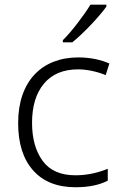

<svg xmlns="http://www.w3.org/2000/svg" viewBox="-20 -786 516 816"><path d="M432.1 -766.1H364.3C338.9 -723.6 283.7 -650.9 247.1 -615.2V-606H287.1C336.4 -645.5 402.8 -716.8 432.1 -757.8ZM300.8 9.8C359.9 9.8 403.3 -0.5 438 -18.1V-68.8C400.9 -53.2 353 -41 300.8 -41C237.8 -41 190.9 -61.5 161.1 -102.5C131.3 -143.6 116.2 -197.3 116.2 -264.2C116.2 -334 132.8 -389.6 166.5 -430.2C200.2 -470.7 248.5 -491.2 312 -491.2C349.1 -491.2 392.6 -481.9 429.2 -466.8L444.8 -516.1C410.2 -531.7 363.8 -542 313 -542C159.2 -542 57.1 -442.4 57.1 -263.2C57.1 -176.8 78.1 -109.9 120.6 -62C163.1 -14.2 223.1 9.8 300.8 9.8Z"/></svg>

Font: Noto Reveo Sans
Style: Regular
Weight: 300
Designer: Monotype Design Team
Foundry: Monotype Imaging Inc.
Version: Version 2.007